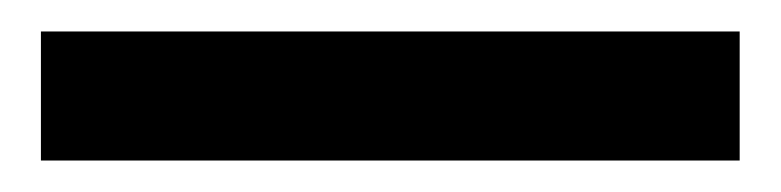

<svg xmlns="http://www.w3.org/2000/svg" viewBox="-20 -21 496 122"><path d="M6 81V-1H450V81Z"/></svg>

Font: Faustina SemiBold
Style: Italic
Weight: 600
Italic angle: -8°
Designer: Alfonso Garcia
Foundry: http://www.omnibus-type.com
Version: Version 1.200